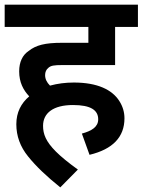

<svg xmlns="http://www.w3.org/2000/svg" viewBox="-20 -642 610 821"><path d="M362.8 20C462.4 -3.9 512.2 -56.2 512.2 -136.2C512.2 -162.6 504.9 -187.5 489.7 -210.9C459.5 -257.8 397.5 -289.1 295.9 -289.1C260.3 -289.1 226.1 -284.7 193.8 -275.9C179.7 -290 172.9 -304.7 172.9 -320.8C172.9 -334 177.7 -344.7 187 -352.1C197.3 -361.3 210 -363.8 247.1 -363.8H472.2V-526.9H569.8V-622.1H0V-526.9H357.9V-459H245.1C172.9 -459 133.8 -449.2 102.1 -423.8C76.7 -406.7 62 -377.4 62 -336.9C62 -290 79.6 -256.8 105 -230C70.3 -200.7 49.8 -161.6 49.8 -110.8C49.8 -60.5 66.4 -14.6 100.1 26.9C133.3 68.4 179.2 112.3 237.8 159.2L313 83C271.5 53.2 240.2 27.3 219.2 6.3C176.3 -36.6 164.1 -68.4 164.1 -104C164.1 -158.7 208 -192.9 292 -192.9C368.2 -192.9 399.9 -170.9 399.9 -131.8C399.9 -98.6 371.1 -82 330.1 -70.8Z"/></svg>

Font: Noto Reveo Sans
Style: Regular
Weight: 600
Designer: Monotype Design Team
Foundry: Monotype Imaging Inc.
Version: Version 2.007